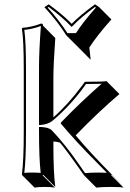

<svg xmlns="http://www.w3.org/2000/svg" viewBox="-20 -807 599 887"><path d="M286.1 -644Q247.6 -706.1 185.1 -773.9L205.1 -787.1Q269 -739.3 300.3 -708Q306.2 -702.1 311 -696.8Q349.6 -736.3 418.9 -787.1L438 -773.9L494.6 -717.3Q427.2 -641.6 392.6 -587.4L398.9 -530.8L342.8 -587.4ZM89.8 -200.2V-481.9Q89.8 -625 81.1 -674.8L83 -678.2Q128.9 -682.1 169.9 -698.2Q174.3 -697.8 176.8 -695.8Q178.7 -692.4 179.2 -688L235.4 -631.3Q226.6 -509.3 226.6 -443.4V-265.1Q294.4 -324.2 358.9 -411.1Q366.2 -420.9 372.1 -429.2Q453.6 -429.2 473.1 -432.1L475.1 -429.2L531.7 -372.6Q434.1 -289.6 329.6 -181.6Q393.6 -104.5 501 3.9Q531.2 34.7 552.7 56.6L496.1 0L494.1 2.9L550.8 59.6Q535.6 56.6 490.7 56.6Q450.7 56.6 424.8 59.6L368.2 2.9Q289.6 -109.9 257.3 -147.9Q242.7 -152.8 226.6 -153.3V-143.6Q226.6 -8.8 235.4 56.6L179.2 0L176.8 2.9L233.4 59.6Q215.3 56.6 186.5 56.6Q157.7 56.6 139.6 59.6L83 2.9L81.1 0Q89.8 -64.9 89.8 -200.2ZM100.1 -200.2Q100.1 -72.3 92.3 -8.3Q111.8 -10.3 129.9 -9.8Q148.9 -9.8 168 -8.3Q160.2 -73.7 160.2 -200.2V-220.2H170.4Q203.1 -218.8 217.8 -206.5L218.3 -206.1Q279.3 -142.6 343.8 -49.3Q350.1 -40 373 -7.3Q401.9 -9.8 434.1 -9.8Q452.6 -9.8 473.6 -8.8Q456.5 -26.9 423.8 -59.6Q330.6 -153.3 265.1 -231.4L259.8 -238.3L265.6 -245.1Q353 -335.4 449.2 -419.9Q423.8 -418.9 377.4 -418.9Q317.4 -333.5 241.2 -265.1Q229 -254.4 220.2 -247.1Q200.7 -232.9 170.9 -230L160.2 -229V-500Q160.2 -568.4 168.9 -687Q131.3 -672.9 92.3 -668.9Q100.1 -615.2 100.1 -481.9ZM291.5 -653.8H330.6Q364.3 -705.6 422.9 -772L418.9 -774.9Q354 -727.1 318.4 -689.9L311 -682.6L303.7 -689.9Q268.1 -727.1 204.6 -774.9L200.2 -772Q255.9 -710 291.5 -653.8Z"/></svg>

Font: Linux Biolinum Shadow O
Style: Regular
Weight: 400
Designer: Philipp H. Poll
Foundry: Philipp H. Poll
Version: Version 1.0.4